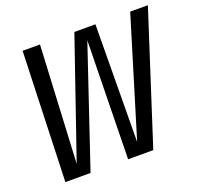

<svg xmlns="http://www.w3.org/2000/svg" viewBox="-119 -807 979 939"><g transform="rotate(-20 371.0 -337.5)"><path d="M67 0 90 -675H180.5L149.5 -65L359.5 -675H469L464 -64.5L650 -675H742L524.5 0H393.5L405 -615L198 0Z"/></g></svg>

Font: Anybody
Style: Italic
Weight: 400
Italic angle: -10°
Designer: Tyler Finck
Foundry: Etcetera Type Company
Version: Version 1.010; ttfautohint (v1.8.3) -l 8 -r 50 -G 200 -x 14 